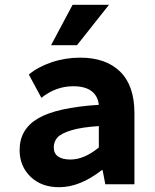

<svg xmlns="http://www.w3.org/2000/svg" viewBox="-20 -761 640 793"><path d="M190.9 -574.2 279.8 -741.2H430.2L297.9 -574.2ZM224.1 12.2Q150.4 12.2 105.7 -31.5Q61 -75.2 61 -141.1Q61 -227.5 137.5 -272.2Q213.9 -316.9 388.2 -328.1Q384.3 -364.7 357.9 -384.8Q331.5 -404.8 282.2 -404.8Q210.9 -404.8 150.9 -356.9L99.1 -453.1Q136.2 -484.4 192.9 -503.7Q249.5 -522.9 311 -522.9Q417.5 -522.9 476.3 -465.1Q535.2 -407.2 535.2 -293.9V0H415L403.8 -58.1H399.9Q310.1 12.2 224.1 12.2ZM271 -102.1Q327.6 -102.1 388.2 -151.9V-240.2Q317.9 -235.8 275.4 -223.1Q232.9 -210.4 217.5 -193.4Q202.1 -176.3 202.1 -151.9Q202.1 -127 220.2 -114.5Q238.3 -102.1 271 -102.1Z"/></svg>

Font: Office Code Pro Bold
Style: Regular
Weight: 700
Designer: Nathan Rutzky & Paul D. Hunt
Foundry: Adobe Systems Incorporated
Version: Version 1.004;PS 001.004;hotconv 1.0.70;makeotf.lib2.5.58329